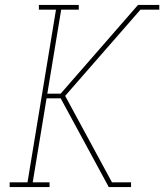

<svg xmlns="http://www.w3.org/2000/svg" viewBox="-20 -755 663 775"><path d="M19 0V-19H91L206 -716H137V-735H298V-716H227L171 -377H225L251 -407L292 -454L537 -735H623V-716H547L243 -368L432 -19H509V0H419L225 -358H168L112 -19H180V0Z"/></svg>

Font: Iosevka Curly Slab ThEx
Style: Italic
Weight: 100
Width: 7
Italic angle: -9°
Monospace: yes
Designer: Belleve Invis
Foundry: Belleve Invis
Version: Version 11.1.0; ttfautohint (v1.8.3)